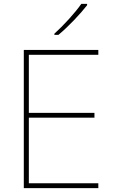

<svg xmlns="http://www.w3.org/2000/svg" viewBox="-20 -972 590 992"><path d="M430 -945V-952H400C371 -909 306 -838 261 -798V-792H282C335 -836 395 -900 430 -945ZM488 0V-25H129V-364H468V-389H129V-689H488V-714H103V0Z"/></svg>

Font: Noto Kufi Arabic Thin
Style: Regular
Weight: 100
Designer: Monotype Design Team, David Williams, Khaled Hosny
Foundry: Google LLC
Version: Version 2.109